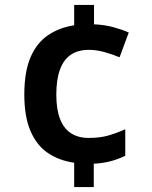

<svg xmlns="http://www.w3.org/2000/svg" viewBox="-20 -744 612 774"><path d="M359 -646Q402 -644 437 -634.5Q472 -625 499 -613L462 -513Q431 -526 399.5 -534.5Q368 -543 339 -543Q294 -543 265 -523Q236 -503 221.5 -463Q207 -423 207 -363Q207 -303 222 -264.5Q237 -226 266 -207Q295 -188 337 -188Q383 -188 416 -197.5Q449 -207 485 -223V-116Q456 -102 425.5 -94Q395 -86 358 -84V10H279V-88Q217 -97 172 -128Q127 -159 102.5 -217Q78 -275 78 -362Q78 -455 103 -513Q128 -571 173.5 -602Q219 -633 279 -642V-724H359Z"/></svg>

Font: Noto Sans Cham SemiBold
Style: Regular
Weight: 600
Version: Version 2.002